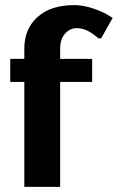

<svg xmlns="http://www.w3.org/2000/svg" viewBox="-20 -730 460 750"><path d="M75 0V-410H20V-500H75V-540Q75 -617 126.5 -663.5Q178 -710 270 -710Q317 -710 375 -685Q394 -677 420 -660L375 -580H365Q352 -591 339 -600Q310 -620 280 -620Q253 -620 234 -598.5Q215 -577 215 -540V-500H340V-410H215V0Z"/></svg>

Font: Scada
Style: Bold
Weight: 700
Designer: Jovanny Lemonad
Foundry: Jovanny Lemonad
Version: Version 4.100;PS 004.100;hotconv 1.0.88;makeotf.lib2.5.64775